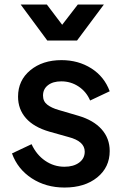

<svg xmlns="http://www.w3.org/2000/svg" viewBox="-20 -820 552 852"><path d="M189.9 -640.1 71.8 -799.8H188L255.9 -710L325.2 -799.8H440.9L321.8 -640.1ZM266.1 12.2Q183.6 12.2 120.8 -28.8Q58.1 -69.8 33.2 -139.2L120.1 -180.2Q141.6 -133.3 180.4 -106.7Q219.2 -80.1 266.1 -80.1Q306.2 -80.1 331.1 -98.4Q356 -116.7 356 -147Q356 -193.4 284.2 -211.9L199.2 -235.8Q129.9 -255.9 95 -295.7Q60.1 -335.4 60.1 -391.1Q60.1 -463.4 114.5 -508.3Q168.9 -553.2 252.9 -553.2Q327.6 -553.2 385.3 -516.6Q442.9 -480 466.8 -415L379.9 -374Q363.3 -413.1 328.9 -436Q294.4 -459 252 -459Q214.8 -459 192.9 -441.9Q170.9 -424.8 170.9 -396Q170.9 -370.1 189.9 -355.5Q209 -340.8 240.2 -332L328.1 -306.2Q395 -286.6 430.9 -246.3Q466.8 -206.1 466.8 -149.9Q466.8 -77.6 411.4 -32.7Q356 12.2 266.1 12.2Z"/></svg>

Font: Plus Jakarta Sans SemiBold
Style: Regular
Weight: 600
Designer: Gumpita Rahayu
Foundry: Tokotype
Version: Version 2.006